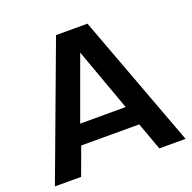

<svg xmlns="http://www.w3.org/2000/svg" viewBox="-126 -838 964 964"><g transform="rotate(-20 356.0 -356.0)"><path d="M705.1 0H564.9L511.2 -147.9H201.2L147 0H6.8L272 -711.9H439.9ZM477.1 -252.9 356 -587.9 233.9 -252.9Z"/></g></svg>

Font: Creato Display
Style: Bold
Weight: 700
Version: Version 1.000